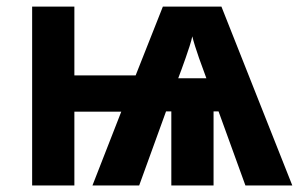

<svg xmlns="http://www.w3.org/2000/svg" viewBox="-20 -566 912 586"><path d="M207 -545.9V-335.9H394L477.1 -545.9H655.8L872.1 0H729L647 -226.1H631.8V0H502.9V-226.1H486.8L404.8 0H262.2L350.1 -225.1H207V0H78.1V-545.9ZM609.9 -327.1Q606.4 -337.4 600.1 -354Q593.8 -370.6 587.4 -388.9Q581.1 -407.2 575.4 -425Q569.8 -442.9 566.9 -455.1Q564.5 -443.4 558.8 -425.5Q553.2 -407.7 546.6 -389.2Q540 -370.6 533.9 -353.8Q527.8 -336.9 523.9 -327.1Z"/></svg>

Font: Droid Sans
Style: Bold
Weight: 700
Foundry: Ascender Corporation
Version: Version 1.00 build 112